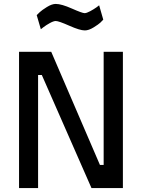

<svg xmlns="http://www.w3.org/2000/svg" viewBox="-20 -958 727 978"><path d="M77 0V-694H241L489 -118H508V-694H606V0H446L193 -576H174V0ZM485 -931 506 -858Q501 -852 491.5 -843Q482 -834 457 -818.5Q432 -803 412 -803Q387 -803 333 -827Q279 -851 264 -851Q253 -851 234 -840.5Q215 -830 202 -820L188 -809L167 -881Q173 -887 183 -896.5Q193 -906 218.5 -922Q244 -938 264 -938Q293 -938 346 -914.5Q399 -891 411 -891Q421 -891 439.5 -901Q458 -911 472 -921Z"/></svg>

Font: TitilliumText22L Lt
Style: Medium
Weight: 500
Designer: Campivisivi
Foundry: Campivisivi
Version: 1.000